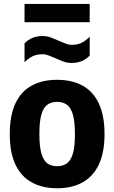

<svg xmlns="http://www.w3.org/2000/svg" viewBox="-20 -972 596 1002"><path d="M278 10.5Q201.5 10.5 146 -20Q90.5 -50.5 60.8 -112.8Q31 -175 31 -271.5Q31 -369 60.2 -431.8Q89.5 -494.5 145 -525Q200.5 -555.5 278 -555.5Q356 -555.5 411.5 -524.8Q467 -494 496.2 -431Q525.5 -368 525.5 -272.5Q525.5 -176 495.8 -113.2Q466 -50.5 410.5 -20Q355 10.5 278 10.5ZM278 -104.5Q307.5 -104.5 328.2 -118.8Q349 -133 360 -169Q371 -205 371 -271Q371 -338.5 360 -375.2Q349 -412 328 -426.2Q307 -440.5 278 -440.5Q249 -440.5 228.2 -426.5Q207.5 -412.5 196.5 -376Q185.5 -339.5 185.5 -273Q185.5 -206 196.5 -169.5Q207.5 -133 228 -118.8Q248.5 -104.5 278 -104.5ZM354 -643.5Q330.5 -643.5 309.8 -651.2Q289 -659 269.5 -668Q251.5 -676 234.5 -682.5Q217.5 -689 200 -689Q173 -689 151.5 -679Q130 -669 108 -647V-745.5Q144 -784 202 -784Q225.5 -784 246.5 -776Q267.5 -768 286.5 -759.5Q304.5 -751.5 321.5 -744.8Q338.5 -738 356 -738Q383 -738 404.8 -748.2Q426.5 -758.5 448 -780.5V-682Q412 -643.5 354 -643.5ZM108 -856V-951.5H448V-856Z"/></svg>

Font: Encode Sans SemiCondensed
Style: Bold
Weight: 700
Width: 4
Designer: Multiple Designers
Foundry: Impallari Type
Version: Version 3.002